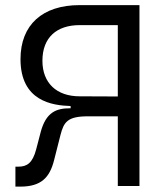

<svg xmlns="http://www.w3.org/2000/svg" viewBox="-20 -713 626 736"><path d="M39.1 2.4H57.6C138.7 2.4 170.4 -33.2 187 -97.7L211.9 -195.8C224.6 -245.1 238.8 -267.1 316.9 -267.1H431.6V0H514.6V-693.4H285.2C143.1 -693.4 58.6 -618.2 58.6 -486.3C58.6 -324.7 181.2 -308.6 250.5 -306.6L251 -297.9H248C196.8 -297.9 156.7 -283.7 136.2 -207.5L118.7 -140.6C105 -87.9 83 -74.2 51.3 -74.2H39.1ZM402.8 -343.3 285.2 -343.8C197.3 -343.8 142.6 -394.5 142.6 -480C142.6 -569.3 197.3 -616.7 285.2 -616.7H431.6V-343.3Z"/></svg>

Font: Cascadia Code SemiLight
Style: Regular
Weight: 350
Monospace: yes
Designer: Aaron Bell
Foundry: Saja Typeworks
Version: Version 2404.023